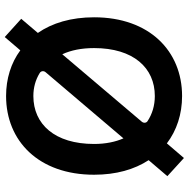

<svg xmlns="http://www.w3.org/2000/svg" viewBox="-13 -770 801 815"><g transform="rotate(-90 387.5 -362.5)"><path d="M387.4 9.9C578.1 9.9 721.6 -128.6 721.6 -363.6C721.6 -460.9 697.4 -541.5 655.2 -602.3L715.2 -672.9L637.8 -742.9L581.3 -676.8C527.7 -716.3 460.9 -737.2 387.4 -737.2C196.4 -737.2 53.3 -598.7 53.3 -363.6C53.3 -270.2 75.6 -192.5 115.1 -132.1L47.2 -52.6L124.3 17.8L186.4 -54.7C241.5 -12.8 310.4 9.9 387.4 9.9ZM387.4 -621.4C423.3 -621.4 456 -612.2 484.4 -594.8C494 -589.5 495.7 -577.8 488.3 -569.2L207.7 -239C192.8 -272.7 183.9 -314.6 183.9 -363.6C183.9 -530.5 267.8 -621.4 387.4 -621.4ZM387.4 -105.8C346.9 -105.8 310.7 -116.8 280.2 -137.1C272.4 -142.8 272 -153.8 278.8 -161.6L564.6 -498.6C581.7 -462 590.9 -416.9 590.9 -363.6C590.9 -196.7 507.1 -105.8 387.4 -105.8Z"/></g></svg>

Font: RA Gorm Semi Bold
Style: Regular
Weight: 600
Designer: Rasmus Andersson
Foundry: rsms
Version: Version 3.000;hotconv 1.0.109;makeotfexe 2.5.65596